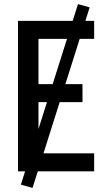

<svg xmlns="http://www.w3.org/2000/svg" viewBox="-20 -837 540 938"><path d="M68 0V-735H440V-647H168V-426H383V-338H168V-88H440V0ZM139 81 82 65 361 -817 418 -801Z"/></svg>

Font: Iosevka Term Curly Semibold
Style: Regular
Weight: 600
Designer: Belleve Invis
Foundry: Belleve Invis
Version: Version 32.3.0